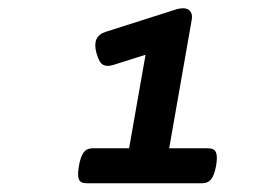

<svg xmlns="http://www.w3.org/2000/svg" viewBox="-20 -671 640 456"><path d="M325.7 -541 248.5 -516.6Q234.4 -512.2 224.9 -517.1Q215.3 -522 209 -545.4Q198.2 -585 230.5 -595.2L398.9 -648.9Q407.2 -651.4 414.6 -651.4Q421.9 -651.4 427 -648.4Q432.1 -645.5 434.6 -639.2Q437 -632.8 435.1 -622.6L381.8 -318.8H475.1Q488.8 -318.8 492.9 -309.1Q497.1 -299.3 493.2 -277.3Q489.3 -255.4 481.7 -245.6Q474.1 -235.8 460.4 -235.8H185.1Q170.9 -235.8 167.2 -245.6Q163.6 -255.4 167.5 -277.3Q171.4 -299.3 178.7 -309.1Q186 -318.8 199.7 -318.8H286.6Z"/></svg>

Font: Courier Prime
Style: Bold Italic
Weight: 700
Monospace: yes
Designer: Alan Dague-Greene
Foundry: Quote-Unquote Apps
Version: Version 1.202